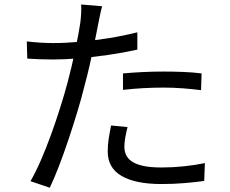

<svg xmlns="http://www.w3.org/2000/svg" viewBox="-20 -815 1040 870"><path d="M442.8 -786.7Q438 -770.4 433.1 -746.2Q428.1 -722 425.3 -707.5Q418.3 -671.4 408.7 -623.9Q399.1 -576.3 387.4 -524.3Q375.6 -472.2 362 -422.5Q349 -369.2 330 -306.8Q311 -244.4 289.8 -181.2Q268.6 -118 247 -62Q225.4 -5.9 205.6 35.6L118.1 6Q140.7 -32.8 164.5 -87.2Q188.3 -141.6 210.8 -203.5Q233.3 -265.5 252.7 -327.1Q272.2 -388.7 286.2 -441.3Q295.6 -476.1 304.7 -515.1Q313.8 -554.2 321.7 -591.6Q329.6 -629.1 335.3 -660.6Q340.9 -692.1 343.9 -711.9Q346.6 -732.9 347.8 -756.1Q348.9 -779.3 347.5 -794.6ZM221.3 -619.9Q276.5 -619.9 341.2 -625.6Q405.9 -631.3 473 -642.1Q540.2 -653 602.4 -668.6V-590.2Q540.4 -576.4 472.1 -566.4Q403.9 -556.4 338.6 -550.9Q273.4 -545.4 219.7 -545.4Q187.1 -545.4 159.3 -546.6Q131.4 -547.8 103.6 -549.4L101.4 -627.3Q136.9 -623.3 165.5 -621.6Q194.1 -619.9 221.3 -619.9ZM537.3 -482.3Q577 -486 624.7 -488.4Q672.3 -490.8 720.1 -490.8Q763.9 -490.8 808.4 -489.1Q852.9 -487.4 893.4 -482.4L891 -406.4Q852.8 -411.4 809.9 -414.7Q767.1 -418.1 722.5 -418.1Q675.8 -418.1 629.7 -415.6Q583.5 -413.1 537.3 -407.7ZM557.9 -239.1Q551.6 -214.6 547.6 -191.8Q543.6 -169 543.6 -149.1Q543.6 -131.3 550.4 -114.8Q557.3 -98.3 575 -85.1Q592.8 -71.8 626.2 -63.9Q659.5 -56.1 712.7 -56.1Q761.8 -56.1 811.9 -61.3Q862 -66.5 908.4 -75.9L905.4 4.9Q864.9 10.6 815.8 14.7Q766.7 18.9 711.7 18.9Q594.1 18.9 531.1 -17.6Q468.1 -54.2 468.1 -128.4Q468.1 -157.2 472.4 -186Q476.8 -214.7 483.4 -246.4Z"/></svg>

Font: Shanggu Sans SC VF
Style: Regular
Weight: 250
Designer: GuiWonder
Version: Version 1.021